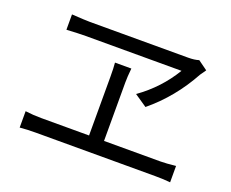

<svg xmlns="http://www.w3.org/2000/svg" viewBox="-108 -869 1216 1012"><g transform="rotate(20 500.0 -363.0)"><path d="M245.1 -606.9Q208 -606.9 138.2 -603V-689Q215.8 -684.1 240.2 -684.1H791Q827.1 -684.1 851.1 -691.9L903.8 -653.8Q884.8 -627.9 880.9 -621.1Q797.9 -469.2 668.9 -362.8L599.1 -410.2Q712.9 -491.2 782.2 -606.9ZM841.8 -120.1Q873 -120.1 926.8 -126V-34.2Q890.1 -38.1 841.8 -38.1H172.9Q124 -38.1 83 -34.2V-126Q127.9 -120.1 172.9 -120.1H440.9V-448.2Q440.9 -500 438 -527.8H529.8Q524.9 -480 524.9 -448.2V-120.1Z"/></g></svg>

Font: Black Ops One [rus by aLiNcE]
Style: Regular
Weight: 400
Designer: James Grieshaber
Foundry: James Grieshaber
Version: Version 1.002;May 25, 2024;FontCreator 13.0.0.2680 64-bit